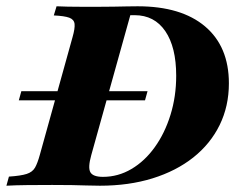

<svg xmlns="http://www.w3.org/2000/svg" viewBox="-51 -591 770 611"><path d="M8.9 -271.8 16.9 -300.8H418.5L410.5 -271.8ZM-30.6 0 -22.6 -29Q15.3 -31.5 33.9 -37.5Q52.4 -43.5 60.5 -57.7Q68.5 -71.8 75.8 -98.4L179.8 -472.6Q187.9 -500.8 186.3 -514.9Q184.7 -529 169.4 -534.7Q154 -540.3 120.2 -541.9L129 -571Q145.2 -570.2 165.3 -569.8Q185.5 -569.4 209.7 -569.4Q233.9 -569.4 262.9 -569.4Q288.7 -569.4 310.9 -569.8Q333.1 -570.2 352.4 -570.6Q371.8 -571 387.1 -571Q525.8 -571 601.6 -506.9Q677.4 -442.7 677.4 -325.8Q677.4 -253.2 648 -193.1Q618.5 -133.1 564.1 -89.9Q509.7 -46.8 434.3 -23.4Q358.9 0 266.9 0Q244.4 0 223.4 -0.8Q202.4 -1.6 177 -2Q151.6 -2.4 115.3 -2.4Q73.4 -2.4 35.5 -2Q-2.4 -1.6 -30.6 0ZM276.6 -28.2Q325 -28.2 367.3 -53.2Q409.7 -78.2 441.5 -122.6Q473.4 -166.9 491.5 -225.4Q509.7 -283.9 509.7 -350Q509.7 -441.1 475 -491.9Q440.3 -542.7 377.4 -542.7H363.7L239.5 -97.6Q228.2 -57.3 236.7 -42.7Q245.2 -28.2 276.6 -28.2Z"/></svg>

Font: Playfair 5pt SemiExpanded Light Black
Style: Italic
Weight: 900
Italic angle: -15.6°
Version: Version 2.001;gftools[0.9.30]